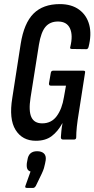

<svg xmlns="http://www.w3.org/2000/svg" viewBox="-20 -681 461 937"><path d="M155 6Q89 6 56 -47Q23 -100 40 -203L81 -467Q97 -568 143.5 -614.5Q190 -661 272 -661Q329 -661 366 -634Q403 -607 415.5 -560Q428 -513 412 -451Q409 -441 401 -441L331 -442Q319 -442 323 -452Q337 -509 321.5 -542.5Q306 -576 263 -576Q224 -576 202 -550Q180 -524 170 -463L129 -204Q119 -140 133 -109.5Q147 -79 186 -79Q231 -79 257 -114.5Q283 -150 292 -207L302 -263H228Q218 -263 219 -274L228 -326Q230 -336 239 -336H387Q398 -336 395 -326L366 -140Q358 -92 355 -63Q352 -34 352 -11Q352 0 341 0H288Q277 0 277 -11Q278 -24 279.5 -41.5Q281 -59 285 -79H284Q262 -39 232 -16.5Q202 6 155 6ZM111 236Q100 236 104 226L129 156Q118 153 113.5 143.5Q109 134 111 115L114 99Q120 57 161 57Q183 57 194.5 68Q206 79 203 101L200 117Q198 128 194.5 139.5Q191 151 184 166L155 226Q149 236 142 236Z"/></svg>

Font: Sofia Sans Extra Condensed SemiBold
Style: Italic
Weight: 600
Italic angle: -9°
Designer: Botio Nikoltchev, Ani Petrova
Foundry: lettersoup
Version: Version 4.101